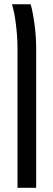

<svg xmlns="http://www.w3.org/2000/svg" viewBox="-20 -650 253 910"><path d="M63 240.2V-422.4Q63 -457.5 59.8 -493.4Q56.6 -529.3 52.2 -558.8Q47.9 -588.4 43.5 -604Q42 -610.8 40.3 -616.9Q38.6 -623 37.1 -629.9H125Q127.9 -620.6 130.4 -610.4Q132.8 -600.1 134.8 -589.4Q140.1 -562 143.8 -533.9Q147.5 -505.9 149.4 -477.8Q151.4 -449.7 151.4 -422.4V240.2Z"/></svg>

Font: Open Sans Condensed Medium
Style: Regular
Weight: 500
Width: 3
Designer: Monotype Design Team
Foundry: Monotype Imaging Inc.
Version: Version 3.000